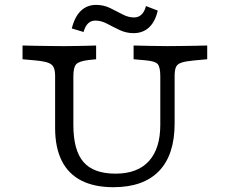

<svg xmlns="http://www.w3.org/2000/svg" viewBox="-20 -758 926 789"><path d="M206.5 -369.4V-445.2Q206.5 -468.5 200.4 -481.5Q194.4 -494.4 177 -500.4Q159.7 -506.5 125.8 -509.7L72.6 -514.5V-571Q96.8 -570.2 125.4 -569.8Q154 -569.4 182.7 -569Q211.3 -568.5 235.5 -568.5H243.5H247.6Q266.9 -568.5 289.1 -569Q311.3 -569.4 333.9 -569.8Q356.5 -570.2 375 -571V-514.5L343.5 -511.3Q304.8 -506.5 293.1 -494Q281.5 -481.5 281.5 -445.2V-369.4ZM446 11.3Q367.7 11.3 314.1 -16.1Q260.5 -43.5 233.5 -98Q206.5 -152.4 206.5 -231.5V-369.4H281.5V-244.4Q281.5 -140.3 323 -92.3Q364.5 -44.4 454.8 -44.4Q545.2 -44.4 591.9 -96Q638.7 -147.6 638.7 -245.2V-369.4H697.6V-250Q697.6 -121.8 633.5 -55.2Q569.4 11.3 446 11.3ZM638.7 -369.4V-445.2Q638.7 -482.3 627.8 -494.8Q616.9 -507.3 574.2 -510.5L529 -514.5V-571Q559.7 -570.2 598.4 -569.4Q637.1 -568.5 667.7 -568.5Q691.9 -568.5 721 -569Q750 -569.4 779 -569.8Q808.1 -570.2 831.5 -571V-514.5L778.2 -509.7Q743.5 -506.5 726.2 -500.8Q708.9 -495.2 703.2 -482.7Q697.6 -470.2 697.6 -445.2V-369.4ZM529 -621.8Q498.4 -621.8 471.4 -634.7Q444.4 -647.6 420.2 -660.5Q396 -673.4 371.8 -673.4Q354 -673.4 341.9 -661.7Q329.8 -650 323.4 -626.6L275 -641.1Q287.1 -689.5 312.5 -713.7Q337.9 -737.9 375 -737.9Q405.6 -737.9 432.3 -725Q458.9 -712.1 483.1 -699.2Q507.3 -686.3 530.6 -686.3Q549.2 -686.3 561.7 -698.4Q574.2 -710.5 579.8 -733.1L628.2 -714.5Q617.7 -668.5 592.3 -645.2Q566.9 -621.8 529 -621.8Z"/></svg>

Font: Playfair 5pt SemiExpanded Light
Style: Regular
Weight: 300
Width: 6
Designer: Claus Eggers Sørensen
Foundry: Claus Eggers Sørensen
Version: Version 2.203